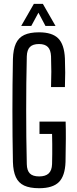

<svg xmlns="http://www.w3.org/2000/svg" viewBox="-20 -976 400 1003"><path d="M184.6 7.2Q135.7 7.2 106.1 -6.7Q76.5 -20.6 62.7 -50.9Q48.8 -81.2 47.5 -129.8Q46 -196.4 45.5 -263.9Q44.9 -331.4 44.9 -398.9Q44.9 -466.4 45.5 -533.7Q46 -601 47.5 -667.4Q48.9 -717.9 62.9 -748.6Q76.9 -779.3 106.5 -793.3Q136.1 -807.2 183.8 -807.2Q252.7 -807.2 284.2 -775.5Q315.8 -743.7 319.1 -670.8Q320.6 -633.5 320.6 -596.2Q320.6 -558.9 319.1 -521.1H246.6Q248.1 -560.6 248.1 -601.6Q248.1 -642.7 246.6 -682.1Q245.1 -715.3 229.9 -730.6Q214.7 -746 183.8 -746Q151.6 -746 136.4 -730.6Q121.1 -715.3 120 -682.1Q118.2 -611.3 117.5 -540.8Q116.8 -470.4 116.8 -400.3Q116.8 -330.2 117.5 -260Q118.2 -189.7 120 -118.5Q120.7 -85.2 136 -69.8Q151.2 -54.4 184.6 -54.4Q217.5 -54.4 234.1 -69.8Q250.8 -85.2 252 -118.5Q252.6 -144.3 252.9 -171Q253.1 -197.7 252.9 -224.2Q252.6 -250.7 252 -276.5H186.3V-340.9H322.9Q324.2 -302.2 323.9 -250.1Q323.6 -198.1 322.3 -129.8Q319.7 -56.8 287.6 -24.8Q255.5 7.2 184.6 7.2ZM90.8 -840.6 156.9 -955.8H203.9L270 -840.6H217.4L180.8 -909.7L143.5 -840.6Z"/></svg>

Font: Big Shoulders Thin
Style: Regular
Weight: 100
Designer: Patric King
Foundry: XO Type Co
Version: Version 2.002